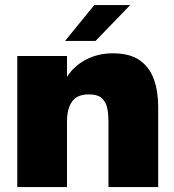

<svg xmlns="http://www.w3.org/2000/svg" viewBox="-20 -758 706 778"><path d="M50 0V-531H251.5V-447Q281.5 -492.5 330 -517.2Q378.5 -542 437.5 -542Q505.5 -542 545.5 -514.2Q585.5 -486.5 603.2 -437.5Q621 -388.5 621 -325.5V0H419.5V-266Q419.5 -293.5 414.8 -318.5Q410 -343.5 393.2 -359.5Q376.5 -375.5 340 -375.5Q292.5 -375.5 272 -346.5Q251.5 -317.5 251.5 -266V0ZM243.5 -592 362 -737.5H507.5L367 -592Z"/></svg>

Font: Epilogue Black
Style: Regular
Weight: 900
Designer: Tyler Finck
Foundry: Etcetera Type Co
Version: Version 2.111; ttfautohint (v1.8.3)